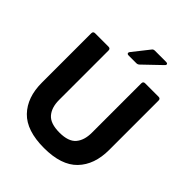

<svg xmlns="http://www.w3.org/2000/svg" viewBox="-265 -1110 1275 1275"><g transform="rotate(45 372.5 -473.0)"><path d="M56 -281V-745Q56 -763 74 -763H200Q218 -763 218 -745V-281Q218 -210 253 -169.5Q288 -129 373 -129Q457 -129 491.5 -169.5Q526 -210 526 -281V-745Q526 -763 544 -763H670Q688 -763 688 -745V-281Q688 -143 611.5 -63.5Q535 16 373 16Q209 16 132.5 -63.5Q56 -143 56 -281ZM336 -816Q321 -816 321 -827Q321 -832 325 -837L415 -951Q422 -962 436 -962H541Q557 -962 557 -952Q557 -946 550 -940L430 -825Q421 -816 408 -816Z"/></g></svg>

Font: Open Sauce Two ExtraBold
Style: Regular
Weight: 800
Designer: Alfredo Marco Pradil
Foundry: Creative Sauce Fz LLC
Version: Version 1.477